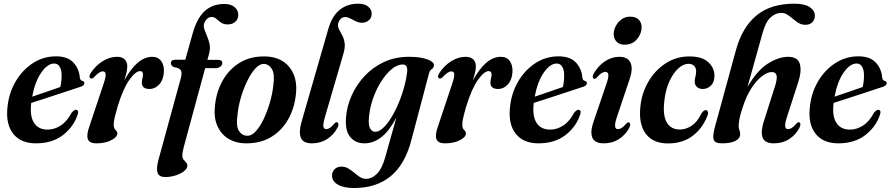

<svg xmlns="http://www.w3.org/2000/svg" viewBox="-20 -748 4703 1014"><path d="M391.5 -147.5Q371.5 -81.5 314.5 -36.2Q257.5 9 170 9Q90.5 9 50.5 -40.8Q10.5 -90.5 19 -177.5Q25.5 -253 61 -315Q96.5 -377 152.5 -413.8Q208.5 -450.5 276 -450.5Q337 -450.5 367.5 -417.8Q398 -385 401.5 -338.5Q403.5 -323 415.5 -320.5Q424.5 -318.5 425.5 -310Q426.5 -296.5 405 -289.5Q388.5 -284 357.5 -273.8Q326.5 -263.5 288.8 -251.2Q251 -239 213.2 -226.5Q175.5 -214 145 -204.5Q145 -202.5 144.5 -200.5Q137 -134 160 -98.8Q183 -63.5 231.5 -63.5Q267 -63.5 300.2 -84.8Q333.5 -106 358 -152.5Q373.5 -170.5 384 -168Q395.5 -165 391.5 -147.5ZM266 -412.5Q231 -412.5 197.8 -364.5Q164.5 -316.5 150 -237.5Q186.5 -250 228.5 -264.2Q270.5 -278.5 298.5 -288.5Q305 -313 305.5 -350Q305.5 -378.5 295.5 -395.5Q285.5 -412.5 266 -412.5Z M461.5 -333.5Q454 -334 452.8 -342Q451.5 -350 458 -360.5Q483 -400 520.8 -424Q558.5 -448 598 -448Q624.5 -448 638.2 -434.5Q652 -421 652 -397.5Q652 -382 647.8 -363.8Q643.5 -345.5 636.5 -323Q704.5 -448 784 -448Q815 -448 831.2 -425.5Q847.5 -403 845.5 -367Q843 -326 820.8 -302Q798.5 -278 770 -278Q729 -278 729 -311.5Q729 -323 732 -333.2Q735 -343.5 735 -354.5Q735 -372.5 720 -372.5Q696 -372.5 663 -326Q630 -279.5 601.5 -186.5Q591 -150.5 585.8 -128.2Q580.5 -106 580.5 -89Q580.5 -70 590 -61.8Q599.5 -53.5 599.5 -43Q599.5 -24 567.5 -7.5Q535.5 9 489.5 9Q451.5 9 443.8 -13.8Q436 -36.5 452 -80.5L526.5 -303.5Q539.5 -342 538 -356.5Q536.5 -371 523 -371Q514 -371 503.2 -364.2Q492.5 -357.5 474.5 -338.5Q467 -332 461.5 -333.5Z M882.5 -414Q882.5 -432.5 905.5 -432.5H958.5L997 -569.5Q1019.5 -651.5 1060.8 -689.2Q1102 -727 1165 -727Q1200 -727 1219.2 -710.2Q1238.5 -693.5 1238.5 -669.5Q1238.5 -647.5 1223 -633.2Q1207.5 -619 1182 -619Q1161 -619 1147.2 -628.8Q1133.5 -638.5 1122.5 -648.5Q1111.5 -658.5 1098 -658.5Q1084 -658.5 1073.2 -648.2Q1062.5 -638 1057.5 -622Q1054 -607.5 1060 -591Q1066 -574.5 1074.2 -555.2Q1082.5 -536 1087 -513.8Q1091.5 -491.5 1084.5 -465.5L1075.5 -432H1130Q1154 -432 1154 -415Q1154 -403.5 1143.2 -395.8Q1132.5 -388 1117.5 -388H1063.5L950.5 28.5Q943 56.5 943 73.5Q943 87 949.5 95Q956 103 962.8 110Q969.5 117 969.5 127Q969.5 141.5 952.8 155.2Q936 169 909.2 178Q882.5 187 852.5 187Q820 187 812.2 164.5Q804.5 142 817 95.5L935 -335.5Q942.5 -363 935.5 -376Q928.5 -389 899 -393.5Q882.5 -400.5 882.5 -414Z M1378 -450Q1464 -449 1508.8 -392.8Q1553.5 -336.5 1542.5 -247Q1534.5 -175 1501.5 -117Q1468.5 -59 1413 -25Q1357.5 9 1281.5 9Q1226 9 1186 -15.5Q1146 -40 1127 -85.2Q1108 -130.5 1115.5 -192Q1123.5 -266 1157 -324.5Q1190.5 -383 1246.5 -417Q1302.5 -451 1378 -450ZM1287.5 -31Q1310 -31 1332.2 -56Q1354.5 -81 1373.5 -121.5Q1392.5 -162 1405.8 -208.2Q1419 -254.5 1423.5 -297Q1432 -357 1416 -383.2Q1400 -409.5 1373.5 -410.5Q1351 -411 1328.2 -386Q1305.5 -361 1285.8 -320.5Q1266 -280 1252.2 -233Q1238.5 -186 1234.5 -142.5Q1225.5 -80.5 1242.2 -55.8Q1259 -31 1287.5 -31Z M1871 -728.5Q1907 -728.5 1925 -712.8Q1943 -697 1943 -676.5Q1943 -654 1928 -641Q1913 -628 1891.5 -628Q1875 -628 1859.5 -635.5Q1844 -643 1829.8 -650.5Q1815.5 -658 1803 -658Q1788 -658 1777.8 -646.5Q1767.5 -635 1765 -619.5Q1764 -605 1771.2 -591.5Q1778.5 -578 1787.5 -561.2Q1796.5 -544.5 1800 -521.5Q1803.5 -498.5 1794 -465.5L1697 -133Q1685 -92.5 1688 -79.2Q1691 -66 1702.5 -66Q1711.5 -66 1721.8 -72.2Q1732 -78.5 1746.5 -96Q1753.5 -103.5 1759 -102.5Q1765 -102 1767 -94Q1769 -86 1761.5 -72Q1741 -34.5 1706.5 -12.8Q1672 9 1627 9Q1581 9 1569 -20.2Q1557 -49.5 1572.5 -104.5L1713.5 -594Q1733.5 -663.5 1774 -696Q1814.5 -728.5 1871 -728.5Z M2152 -6Q2118.5 121 2042.8 183Q1967 245 1849.5 245Q1794.5 245 1764 226.8Q1733.5 208.5 1733.5 180Q1733.5 160 1746.8 146Q1760 132 1784 132Q1803 132 1819.5 141.8Q1836 151.5 1851 164.5Q1866 177.5 1881.2 187Q1896.5 196.5 1913 196.5Q1944.5 196.5 1971.2 169.2Q1998 142 2014.5 82L2073.5 -127.5Q2036 -56.5 1994.2 -23.8Q1952.5 9 1905 9Q1856.5 9 1829 -25.2Q1801.5 -59.5 1807.5 -128.5Q1812 -187 1837.2 -243.8Q1862.5 -300.5 1905.8 -346.8Q1949 -393 2008 -420.5Q2067 -448 2139.5 -448Q2201.5 -448 2237.5 -434.2Q2273.5 -420.5 2271.5 -403Q2270.5 -389 2260.2 -383Q2250 -377 2245.5 -360ZM1929 -133Q1924 -88.5 1934.5 -70.2Q1945 -52 1961 -52Q1985.5 -52 2012.2 -81Q2039 -110 2063.2 -156.5Q2087.5 -203 2105.2 -257.2Q2123 -311.5 2129.5 -362Q2136.5 -407.5 2107 -407.5Q2078.5 -407.5 2049 -383.2Q2019.5 -359 1993.8 -318.8Q1968 -278.5 1950.8 -229.8Q1933.5 -181 1929 -133Z M2302.5 -333.5Q2295 -334 2293.8 -342Q2292.5 -350 2299 -360.5Q2324 -400 2361.8 -424Q2399.5 -448 2439 -448Q2465.5 -448 2479.2 -434.5Q2493 -421 2493 -397.5Q2493 -382 2488.8 -363.8Q2484.5 -345.5 2477.5 -323Q2545.5 -448 2625 -448Q2656 -448 2672.2 -425.5Q2688.5 -403 2686.5 -367Q2684 -326 2661.8 -302Q2639.5 -278 2611 -278Q2570 -278 2570 -311.5Q2570 -323 2573 -333.2Q2576 -343.5 2576 -354.5Q2576 -372.5 2561 -372.5Q2537 -372.5 2504 -326Q2471 -279.5 2442.5 -186.5Q2432 -150.5 2426.8 -128.2Q2421.5 -106 2421.5 -89Q2421.5 -70 2431 -61.8Q2440.5 -53.5 2440.5 -43Q2440.5 -24 2408.5 -7.5Q2376.5 9 2330.5 9Q2292.5 9 2284.8 -13.8Q2277 -36.5 2293 -80.5L2367.5 -303.5Q2380.5 -342 2379 -356.5Q2377.5 -371 2364 -371Q2355 -371 2344.2 -364.2Q2333.5 -357.5 2315.5 -338.5Q2308 -332 2302.5 -333.5Z M3045.5 -147.5Q3025.5 -81.5 2968.5 -36.2Q2911.5 9 2824 9Q2744.5 9 2704.5 -40.8Q2664.5 -90.5 2673 -177.5Q2679.5 -253 2715 -315Q2750.5 -377 2806.5 -413.8Q2862.5 -450.5 2930 -450.5Q2991 -450.5 3021.5 -417.8Q3052 -385 3055.5 -338.5Q3057.5 -323 3069.5 -320.5Q3078.5 -318.5 3079.5 -310Q3080.5 -296.5 3059 -289.5Q3042.5 -284 3011.5 -273.8Q2980.5 -263.5 2942.8 -251.2Q2905 -239 2867.2 -226.5Q2829.5 -214 2799 -204.5Q2799 -202.5 2798.5 -200.5Q2791 -134 2814 -98.8Q2837 -63.5 2885.5 -63.5Q2921 -63.5 2954.2 -84.8Q2987.5 -106 3012 -152.5Q3027.5 -170.5 3038 -168Q3049.5 -165 3045.5 -147.5ZM2920 -412.5Q2885 -412.5 2851.8 -364.5Q2818.5 -316.5 2804 -237.5Q2840.5 -250 2882.5 -264.2Q2924.5 -278.5 2952.5 -288.5Q2959 -313 2959.5 -350Q2959.5 -378.5 2949.5 -395.5Q2939.5 -412.5 2920 -412.5Z M3278.5 -512Q3251 -512 3236.2 -527.8Q3221.5 -543.5 3221 -568Q3221 -589 3232 -610.2Q3243 -631.5 3262.5 -645.8Q3282 -660 3308 -660Q3338.5 -660 3353.5 -644Q3368.5 -628 3368.5 -604Q3368.5 -570 3344.2 -541Q3320 -512 3278.5 -512ZM3238 -130Q3226.5 -95 3228.5 -80.5Q3230.5 -66 3243.5 -66Q3252.5 -66 3263 -72.2Q3273.5 -78.5 3288.5 -96Q3295 -103 3300 -102Q3306 -101.5 3307.8 -93.2Q3309.5 -85 3302.5 -71Q3282 -34.5 3248 -12.8Q3214 9 3168.5 9Q3120.5 9 3108.2 -21.5Q3096 -52 3114.5 -105L3182.5 -304.5Q3194.5 -338.5 3192.8 -353.5Q3191 -368.5 3177.5 -368.5Q3168 -368.5 3157.2 -361.8Q3146.5 -355 3130 -336.5Q3123.5 -330.5 3118.5 -331.5Q3112.5 -332 3110.8 -339.8Q3109 -347.5 3116 -360.5Q3139.5 -400.5 3175 -424.2Q3210.5 -448 3251 -448Q3296 -448 3310 -416.5Q3324 -385 3305.5 -331Z M3615.5 -411Q3589.5 -411 3562.8 -387Q3536 -363 3515.5 -319Q3495 -275 3488.5 -215Q3479.5 -138.5 3501.5 -101.2Q3523.5 -64 3570 -64Q3603 -64 3633.2 -84.2Q3663.5 -104.5 3685.5 -150.5Q3697.5 -167 3707 -166.5Q3714.5 -166 3718.2 -158.2Q3722 -150.5 3715 -134Q3689.5 -69 3637 -29.8Q3584.5 9.5 3507.5 9.5Q3429.5 9.5 3390.8 -41.2Q3352 -92 3362 -185Q3369 -256 3404 -316.2Q3439 -376.5 3495 -413.2Q3551 -450 3621 -450Q3689.5 -450 3722.2 -418.2Q3755 -386.5 3753 -344.5Q3752 -312 3733.5 -295Q3715 -278 3691.5 -278Q3672.5 -278 3660.5 -289Q3648.5 -300 3649 -318.5Q3649.5 -333.5 3653 -344.5Q3656.5 -355.5 3656.5 -371Q3656.5 -389 3646 -400Q3635.5 -411 3615.5 -411Z M3902 -180Q3889 -141.5 3885 -118.8Q3881 -96 3881 -82.5Q3881 -70.5 3885 -61Q3889 -51.5 3889 -39.5Q3889 -17 3864.2 -4Q3839.5 9 3793.5 9Q3755 9 3749 -10.8Q3743 -30.5 3755.5 -77L3867 -484.5Q3900 -604 3975 -666.2Q4050 -728.5 4175 -728.5Q4229 -728.5 4256.2 -710.5Q4283.5 -692.5 4283.5 -665Q4283.5 -644.5 4270.2 -630.8Q4257 -617 4233 -617Q4208.5 -617 4187.8 -632.8Q4167 -648.5 4147.5 -664.2Q4128 -680 4106.5 -680Q4077 -680 4050.8 -657Q4024.5 -634 4008 -576L3927.5 -288.5Q3978.5 -376.5 4035.5 -412.2Q4092.5 -448 4141.5 -448Q4193.5 -448 4204.2 -410.2Q4215 -372.5 4195 -312L4136.5 -131.5Q4124.5 -94.5 4126.8 -80.2Q4129 -66 4142 -66Q4151 -66 4161.5 -72.2Q4172 -78.5 4187 -96Q4194 -103.5 4199 -102.5Q4205 -101.5 4206.8 -93.5Q4208.5 -85.5 4201 -71Q4181 -34.5 4147 -12.8Q4113 9 4067 9Q4019 9 4007.8 -21.2Q3996.5 -51.5 4013 -104L4072.5 -291Q4086 -333 4081.2 -350.2Q4076.5 -367.5 4055 -367.5Q4033.5 -367.5 4005 -346.2Q3976.5 -325 3949 -283.2Q3921.5 -241.5 3902 -180Z M4629 -147.5Q4609 -81.5 4552 -36.2Q4495 9 4407.5 9Q4328 9 4288 -40.8Q4248 -90.5 4256.5 -177.5Q4263 -253 4298.5 -315Q4334 -377 4390 -413.8Q4446 -450.5 4513.5 -450.5Q4574.5 -450.5 4605 -417.8Q4635.5 -385 4639 -338.5Q4641 -323 4653 -320.5Q4662 -318.5 4663 -310Q4664 -296.5 4642.5 -289.5Q4626 -284 4595 -273.8Q4564 -263.5 4526.2 -251.2Q4488.5 -239 4450.8 -226.5Q4413 -214 4382.5 -204.5Q4382.5 -202.5 4382 -200.5Q4374.5 -134 4397.5 -98.8Q4420.5 -63.5 4469 -63.5Q4504.5 -63.5 4537.8 -84.8Q4571 -106 4595.5 -152.5Q4611 -170.5 4621.5 -168Q4633 -165 4629 -147.5ZM4503.5 -412.5Q4468.5 -412.5 4435.2 -364.5Q4402 -316.5 4387.5 -237.5Q4424 -250 4466 -264.2Q4508 -278.5 4536 -288.5Q4542.5 -313 4543 -350Q4543 -378.5 4533 -395.5Q4523 -412.5 4503.5 -412.5Z"/></svg>

Font: Fraunces 144pt Soft SemiBold
Style: Italic
Weight: 600
Italic angle: -16°
Version: Version 1.000;[b76b70a41]